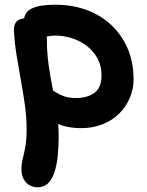

<svg xmlns="http://www.w3.org/2000/svg" viewBox="-20 -534 626 815"><path d="M323 10Q268 10 224.5 -8.5Q181 -27 155.5 -57.5Q130 -88 130 -123Q130 -139 140.5 -151.5Q151 -164 167 -164Q181 -164 193 -157Q205 -150 219 -141Q233 -132 253 -125Q273 -118 303 -118Q351 -118 381 -140Q411 -162 411 -215Q411 -254 394 -285.5Q377 -317 348.5 -339Q320 -361 285 -372Q250 -383 214 -383Q198 -383 182 -379.5Q166 -376 148 -376Q132 -376 116 -385Q100 -394 90.5 -409Q81 -424 81 -441Q81 -481 114 -497.5Q147 -514 215 -514Q284 -514 344 -493Q404 -472 449.5 -430.5Q495 -389 521 -330Q547 -271 547 -196Q547 -156 531 -118.5Q515 -81 486 -52Q457 -23 415.5 -6.5Q374 10 323 10ZM139 261Q123 261 107 253Q91 245 81 227.5Q71 210 71 184Q71 165 74.5 149.5Q78 134 82 116.5Q86 99 89.5 76Q93 53 93 19Q93 -37 85.5 -89.5Q78 -142 68.5 -194Q59 -246 50.5 -298.5Q42 -351 39 -406Q39 -422 44 -433Q49 -444 60 -450Q71 -456 86 -456Q110 -456 131.5 -444Q153 -432 166 -412.5Q179 -393 179 -368Q179 -310 186.5 -257.5Q194 -205 204 -156Q214 -107 221.5 -57Q229 -7 229 46Q229 89 225 127.5Q221 166 211.5 196Q202 226 184.5 243.5Q167 261 139 261Z"/></svg>

Font: Shantell Sans SemiBold
Style: Regular
Weight: 600
Designer: Stephen Nixon, Anya Danilova, Shantell Martin
Foundry: Arrow Type
Version: Version 1.011;[c5ecc13dd]